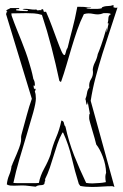

<svg xmlns="http://www.w3.org/2000/svg" viewBox="-20 -740 485 760"><path d="M69 -222Q63 -202 63.5 -195.5Q64 -189 63 -180.5Q62 -172 55.5 -154Q49 -136 30 -93L27 -84L26 -85Q24 -65 16.5 -47.5Q9 -30 7 -10Q14 -6 21 -5.5Q28 -5 36 -5Q44 -5 51.5 -5.5Q59 -6 67 -6Q80 -6 94.5 -4Q109 -2 121 -1Q128 -6 135 -6.5Q142 -7 146.5 -7.5Q151 -8 154 -10.5Q157 -13 157 -22L158 -21Q159 -23 159 -28Q159 -30 158 -30Q169 -52 177 -75.5Q185 -99 192 -122.5Q199 -146 207 -169.5Q215 -193 227 -215H230Q252 -167 264 -115Q276 -63 292 -12L298 -4Q308 -2 319.5 -1Q331 0 344 0Q364 0 384.5 -1.5Q405 -3 425 -3L433 0L339 -341Q346 -387 358.5 -434Q371 -481 385.5 -527.5Q400 -574 415.5 -620Q431 -666 445 -710Q443 -710 442 -709.5Q441 -709 439 -709Q434 -709 428 -712L430 -715Q430 -717 429.5 -717.5Q429 -718 429 -720Q418 -716 406 -716Q394 -716 384 -711L382 -707Q377 -706 373 -705.5Q369 -705 367 -705H336Q334 -705 330 -705.5Q326 -706 321 -707Q326 -709 332 -708Q338 -707 341 -711Q340 -710 333 -710Q327 -710 321.5 -711.5Q316 -713 297 -713H286Q281 -687 276.5 -666.5Q272 -646 267 -627.5Q262 -609 257 -589Q252 -569 246 -544L247 -552Q242 -541 240 -531.5Q238 -522 235 -522Q230 -522 223 -538Q216 -554 206.5 -579.5Q197 -605 186 -635Q175 -665 162 -694Q161 -693 157 -693Q152 -693 152 -698.5Q152 -704 145 -704L143 -699Q142 -700 138 -700Q136 -700 134 -699.5Q132 -699 130 -699Q125 -699 124 -703Q123 -702 116 -702Q108 -702 99 -703.5Q90 -705 82 -705Q72 -705 70 -704V-703Q78 -701 84.5 -700.5Q91 -700 91 -698Q91 -696 86 -696Q59 -696 44 -699Q44 -706 49 -704Q54 -702 57 -708H21Q17 -705 11.5 -703Q6 -701 4 -696Q8 -696 9 -695Q5 -691 4 -684L106 -349Q95 -318 86.5 -286Q78 -254 69 -222ZM346 -14Q339 -14 333 -14.5Q327 -15 321 -16Q295 -70 273.5 -124.5Q252 -179 239 -239Q234 -244 233 -252.5Q232 -261 223 -263Q216 -228 202 -195.5Q188 -163 180 -128Q171 -102 155 -73Q139 -44 134 -16Q127 -15 121 -15Q115 -15 108 -15Q77 -15 58.5 -15Q40 -15 33 -16Q42 -59 57 -110.5Q72 -162 86.5 -209.5Q101 -257 111.5 -295Q122 -333 122 -350Q122 -368 118 -377Q118 -379 119.5 -381.5Q121 -384 121 -386Q121 -388 118 -390L115 -387Q115 -390 114 -392.5Q113 -395 113 -402L118 -400V-405Q118 -419 111 -429L112 -428Q110 -437 107.5 -448.5Q105 -460 96 -490Q89 -514 81.5 -534.5Q74 -555 65.5 -576.5Q57 -598 47 -622.5Q37 -647 26 -678L25 -687Q39 -687 54 -687.5Q69 -688 83 -688Q99 -688 114.5 -687Q130 -686 146 -681Q167 -618 184 -552Q201 -486 215 -420Q219 -416 220 -416L222 -417Q233 -448 243 -482.5Q253 -517 263.5 -552Q274 -587 285.5 -620.5Q297 -654 312 -684Q321 -687 330 -687Q340 -687 349 -685Q358 -683 368 -683Q378 -683 390 -688H405Q415 -688 419 -684Q409 -679 409 -668Q409 -657 406 -648L410 -647Q407 -636 405 -624Q403 -612 402 -612V-630Q390 -588 381 -562.5Q372 -537 367 -526Q364 -509 356 -493.5Q348 -478 347 -463Q348 -461 348 -453Q348 -439 340.5 -427Q333 -415 333 -401Q333 -395 334 -394Q326 -384 324.5 -372Q323 -360 318 -348Q320 -343 320.5 -336.5Q321 -330 324 -324Q326 -328 326.5 -330.5Q327 -333 327 -338Q329 -325 331.5 -313Q334 -301 336 -289L335 -290Q333 -288 333 -278V-271Q333 -268 336.5 -255Q340 -242 345 -225.5Q350 -209 354.5 -193Q359 -177 361 -168Q375 -151 387 -119.5Q399 -88 400 -56Q397 -48 397 -40Q397 -35 397.5 -29.5Q398 -24 399 -19L381 -16H380Q372 -16 363 -15Q354 -14 346 -14ZM381 -16H380L379 -18Z"/></svg>

Font: Londrina Sketch
Style: Regular
Weight: 400
Designer: Marcelo Magalhaes
Foundry: Marcelo Magalhães
Version: Version 1.002